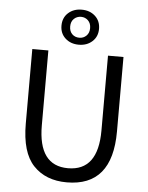

<svg xmlns="http://www.w3.org/2000/svg" viewBox="-59 -928 764 988"><g transform="rotate(5 322.5 -434.0)"><path d="M323 12Q214 12 150.5 -55Q87 -122 87 -271V-656H170V-269Q170 -61 323 -61Q478 -61 478 -269V-656H558V-271Q558 12 323 12ZM226 -789Q226 -830 253.5 -855Q281 -880 323 -880Q365 -880 392.5 -855Q420 -830 420 -789Q420 -749 392.5 -724Q365 -699 323 -699Q281 -699 253.5 -724Q226 -749 226 -789ZM323 -735Q344 -735 359 -749.5Q374 -764 374 -789Q374 -814 359 -828.5Q344 -843 323 -843Q301 -843 286 -828.5Q271 -814 271 -789Q271 -764 285.5 -749.5Q300 -735 323 -735Z"/></g></svg>

Font: Toshiba Sans
Style: Regular
Weight: 400
Designer: Paul D. Hunt
Foundry: Toshiba Corporation
Version: Version 2.020;PS 2.0;hotconv 1.0.86;makeotf.lib2.5.63406